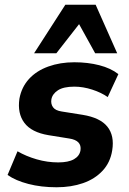

<svg xmlns="http://www.w3.org/2000/svg" viewBox="-20 -780 544 811"><path d="M219 11Q154 11 100 -3Q46 -17 12 -41L54 -141Q90 -120 135 -107Q180 -94 226 -94Q269 -94 292.5 -107.5Q316 -121 320 -145Q323 -166 311 -178.5Q299 -191 272 -195L185 -209Q113 -221 83 -261Q53 -301 62 -363Q71 -412 102.5 -446.5Q134 -481 184 -499Q234 -517 294 -517Q351 -517 399.5 -504.5Q448 -492 480 -467L435 -370Q408 -389 369.5 -401.5Q331 -414 294 -414Q248 -414 224.5 -398.5Q201 -383 197 -360Q194 -341 204 -327Q214 -313 241 -309L329 -295Q403 -283 433.5 -245Q464 -207 454 -145Q446 -94 413.5 -59Q381 -24 331 -6.5Q281 11 219 11ZM124 -555 256 -760H384L475 -555H382L314 -678L218 -555Z"/></svg>

Font: Mulish ExtraLight ExtraBold
Style: Italic
Weight: 800
Italic angle: -9°
Version: Version 3.603